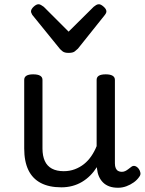

<svg xmlns="http://www.w3.org/2000/svg" viewBox="-20 -865 685 904"><path d="M269 17Q211 17 172 -3.5Q133 -24 113.5 -64.5Q94 -105 94 -166V-489Q94 -502 104.5 -508.5Q115 -515 136 -515Q158 -515 169 -508.5Q180 -502 180 -489V-166Q180 -131 191 -107Q202 -83 224.5 -71Q247 -59 280 -59Q308 -59 332 -68Q356 -77 375.5 -92.5Q395 -108 410 -130Q425 -152 435 -177V-489Q435 -502 445.5 -508.5Q456 -515 478 -515Q499 -515 510 -508.5Q521 -502 521 -489V-96Q521 -82 525 -73Q529 -64 536.5 -60Q544 -56 553 -56Q562 -56 569.5 -59.5Q577 -63 584.5 -69Q592 -75 599 -80Q607 -86 616.5 -83Q626 -80 634 -69Q639 -62 641 -52Q643 -42 636 -33Q626 -18 610 -6.5Q594 5 575 12Q556 19 536 19Q512 19 494.5 12.5Q477 6 465 -6Q453 -18 446 -34Q439 -50 437 -69L436 -78Q422 -56 404.5 -38.5Q387 -21 366 -8.5Q345 4 320.5 10.5Q296 17 269 17ZM446 -845Q455 -845 468 -833.5Q481 -822 481 -811Q481 -809 480 -805.5Q479 -802 474 -795L347 -636Q341 -630 332 -623Q323 -616 303 -616Q284 -616 275 -623Q266 -630 261 -636L132 -795Q128 -802 127 -805.5Q126 -809 126 -811Q126 -822 138.5 -833.5Q151 -845 161 -845Q167 -845 173 -841.5Q179 -838 186 -833L303 -716L421 -833Q427 -838 433 -841.5Q439 -845 446 -845Z"/></svg>

Font: Playwrite PT
Style: Regular
Weight: 400
Designer: Veronika Burian, José Scaglione
Foundry: TypeTogether
Version: Version 1.002